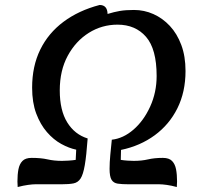

<svg xmlns="http://www.w3.org/2000/svg" viewBox="-20 -740 842 771"><path d="M465 -98Q477 -96 492 -95Q507 -94 517 -94Q549 -94 574.5 -100Q600 -106 634 -106Q659 -106 671 -93.5Q683 -81 687 -60Q691 -39 691 -11Q691 -6 690.5 -0.5Q690 5 690 11Q668 5 649.5 2.5Q631 0 620 0H497Q470 0 453 -2.5Q436 -5 428 -18Q420 -31 420 -62Q420 -87 423 -119Q426 -151 429 -179Q475 -184 516 -219.5Q557 -255 583 -312Q609 -369 609 -435Q609 -543 566.5 -592Q524 -641 452 -641Q389 -641 336.5 -608Q284 -575 252 -516Q220 -457 220 -377Q220 -297 250 -248.5Q280 -200 332 -184Q327 -115 320.5 -77Q314 -39 303.5 -23Q293 -7 275 -3.5Q257 0 227 0H121Q111 0 92.5 2.5Q74 5 51 11Q51 5 50.5 -0.5Q50 -6 50 -11Q50 -39 54 -60Q58 -81 70 -93.5Q82 -106 107 -106Q145 -106 171 -100Q197 -94 229 -94Q239 -94 255 -95Q271 -96 284 -98L286 -139Q257 -145 226 -162Q195 -179 168.5 -209.5Q142 -240 125.5 -284Q109 -328 109 -388Q109 -474 141.5 -540.5Q174 -607 235 -652.5Q296 -698 380 -720Q411 -720 412 -684Q438 -692 461 -696Q484 -700 518 -700Q559 -700 596 -683.5Q633 -667 662 -636Q691 -605 708 -559.5Q725 -514 725 -455Q725 -371 692.5 -305.5Q660 -240 601.5 -197Q543 -154 466 -138Z"/></svg>

Font: Merienda
Style: Regular
Weight: 400
Designer: Eduardo Rodriguez Tunni
Foundry: Eduardo Rodriguez Tunni
Version: Version 2.001